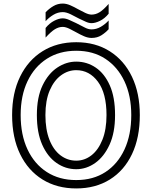

<svg xmlns="http://www.w3.org/2000/svg" viewBox="-20 -1038 855 1078"><path d="M590 -961Q568 -934 541.5 -921Q515 -908 494 -908Q479 -908 461.5 -916Q444 -924 423 -934Q403 -945 377.5 -957.5Q352 -970 332 -970Q305 -970 280 -955Q255 -940 236 -919V-969Q256 -990 280 -1004Q304 -1018 332 -1018Q353 -1018 375.5 -1008Q398 -998 417 -987Q437 -976 458 -966Q479 -956 494 -956Q517 -956 538.5 -969Q560 -982 590 -1016ZM590 -874Q573 -855 549.5 -840Q526 -825 494 -825Q474 -825 452 -834.5Q430 -844 409 -856Q395 -864 372 -875.5Q349 -887 332 -887Q310 -887 288.5 -874Q267 -861 236 -827V-881Q258 -908 284.5 -921.5Q311 -935 332 -935Q349 -935 369 -926Q389 -917 408 -908Q435 -895 455 -884Q475 -873 494 -873Q521 -873 546 -887.5Q571 -902 590 -923ZM408 20Q300 20 219 -30Q138 -80 93 -172.5Q48 -265 48 -392Q48 -516 93 -608Q138 -700 219 -750.5Q300 -801 408 -801Q516 -801 596.5 -750Q677 -699 721 -607Q765 -515 765 -392Q765 -265 721 -172.5Q677 -80 596.5 -30Q516 20 408 20ZM408 -27Q503 -27 572 -72Q641 -117 679 -199Q717 -281 717 -392Q717 -500 679 -581Q641 -662 572 -707.5Q503 -753 408 -753Q313 -753 243 -708Q173 -663 134.5 -582Q96 -501 96 -392Q96 -281 134.5 -199Q173 -117 243 -72Q313 -27 408 -27ZM408 -88Q348 -88 297.5 -123Q247 -158 217 -225.5Q187 -293 187 -392Q187 -492 219 -558.5Q251 -625 301.5 -658.5Q352 -692 408 -692Q468 -692 517.5 -658.5Q567 -625 596.5 -558.5Q626 -492 626 -392Q626 -293 595 -225.5Q564 -158 514.5 -123Q465 -88 408 -88ZM408 -136Q455 -136 493.5 -166Q532 -196 555 -253.5Q578 -311 578 -392Q578 -514 530 -579Q482 -644 408 -644Q362 -644 322.5 -615Q283 -586 259 -530Q235 -474 235 -392Q235 -311 257.5 -253.5Q280 -196 319.5 -166Q359 -136 408 -136Z"/></svg>

Font: Train One
Style: Regular
Weight: 400
Designer: Fontworks Inc.
Foundry: Fontworks Inc.
Version: Version 1.100